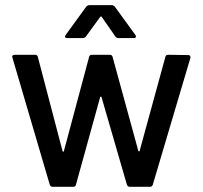

<svg xmlns="http://www.w3.org/2000/svg" viewBox="-20 -720 783 740"><path d="M262.2 0H183.1Q174.8 0 171.9 -7.8L27.8 -498L26.9 -501Q26.9 -508.8 37.1 -508.8H115.2Q124.5 -508.8 126 -500L221.2 -137.2Q223.6 -134.8 224.1 -134.8Q224.6 -134.8 225.1 -135.7Q225.6 -136.2 225.6 -136.5Q225.6 -136.7 226.1 -137.2L323.2 -500Q324.7 -508.8 334 -508.8H402.8Q412.6 -508.8 414.1 -500L513.2 -138.2Q515.1 -136.2 516.1 -136.2L518.1 -138.2L617.2 -500Q618.7 -508.8 627.9 -508.8L705.1 -507.8Q715.3 -507.8 713.9 -497.1L568.8 -7.8Q565.9 0 558.1 0H480Q472.2 0 469.2 -7.8L371.1 -346.2L369.1 -348.1Q368.2 -348.1 366.2 -346.2L272.9 -8.8Q271.5 0 262.2 0ZM298.8 -573.2H238.8Q232.9 -573.2 231.2 -576.7Q229.5 -580.1 232.9 -585L312 -693.8Q316.9 -700.2 325.2 -700.2H410.2Q418 -700.2 422.9 -693.8L502 -585Q503.9 -583 503.9 -579.1Q503.9 -573.2 496.1 -573.2H437Q429.2 -573.2 424.8 -579.1L372.1 -654.8Q369.6 -657.2 369.1 -657.2Q368.7 -657.2 366.2 -654.8L311 -579.1Q306.6 -573.2 298.8 -573.2Z"/></svg>

Font: Gruenseis Font Medium
Style: Regular
Weight: 500
Designer: Jeremy Tribby
Foundry: Tribby Type
Version: Version 1.408;Glyphs 3.1.2 (3151)